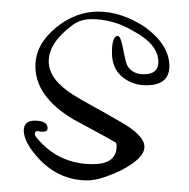

<svg xmlns="http://www.w3.org/2000/svg" viewBox="-20 -284 326 331"><path d="M131 27Q71 27 32 -29Q21 -46 21 -59Q21 -76 40 -76Q62 -76 62 -63Q62 -57 55 -57H50Q49 -57 48 -57.5Q47 -58 45 -58Q40 -58 40 -53Q40 -49 49 -40Q85 -1 140 -1Q181 -1 181 -32Q181 -36 180 -38Q168 -45 149.5 -55Q131 -65 107 -78Q41 -117 41 -170Q41 -207 76 -236Q110 -264 149 -264Q189 -264 229 -238Q272 -207 272 -170Q272 -137 232 -137Q208 -137 190 -152Q173 -167 173 -193Q173 -222 183 -222Q188 -222 192 -201Q197 -174 200 -170Q209 -156 228 -156Q253 -156 253 -177Q253 -208 209 -231Q190 -242 172.5 -246.5Q155 -251 138 -251Q118 -251 104 -240Q64 -210 64 -178Q64 -147 107 -120Q120 -112 140 -101Q160 -90 186 -75Q229 -51 229 -31Q229 -11 188 10Q152 27 131 27Z"/></svg>

Font: Ole
Style: Regular
Weight: 400
Designer: Robert E. Leuschke
Foundry: Robert E. Leuschke
Version: Version 1.010; ttfautohint (v1.8.3)